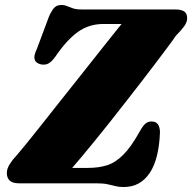

<svg xmlns="http://www.w3.org/2000/svg" viewBox="-20 -738 774 773"><path d="M367 0H55.5Q7.5 0 7.5 -42.5Q7.5 -58.5 19.2 -77.2Q31 -96 47 -112.5Q61 -128.5 85 -158Q109 -187.5 139.5 -226Q170 -264.5 204.5 -308.2Q239 -352 275 -397Q311 -442 344.8 -485Q378.5 -528 408 -564.8Q437.5 -601.5 459.2 -628.8Q481 -656 492 -669L511 -641.5H396.5Q338 -641.5 293 -609Q248 -576.5 201.5 -508Q184 -484 168 -479.5Q152 -475 136.5 -481.5Q121 -487.5 118.8 -502Q116.5 -516.5 128 -540L178 -673.5Q191 -700.5 200.8 -709.2Q210.5 -718 229.5 -718Q239.5 -718 249.8 -713.5Q260 -709 273.5 -704.5Q287 -700 306.5 -700H683.5Q709.5 -700 721.5 -692Q733.5 -684 733.5 -664.5Q733.5 -648 720.5 -630.8Q707.5 -613.5 688 -594Q674.5 -574 653 -545.5Q631.5 -517 605.2 -482Q579 -447 549 -408.5Q519 -370 487.8 -329.8Q456.5 -289.5 425.2 -250Q394 -210.5 364.2 -174Q334.5 -137.5 308.5 -106.5Q282.5 -75.5 262.5 -52.5L242.5 -62H333.5Q376.5 -62 410.5 -72.5Q444.5 -83 476.2 -114.8Q508 -146.5 543 -209.5Q555.5 -232 565.8 -240.5Q576 -249 590 -249Q608 -249 616 -237.2Q624 -225.5 624 -204.5Q622 -152.5 612 -111.8Q602 -71 583.5 -42.8Q565 -14.5 538.8 0.2Q512.5 15 478 15Q458 15 444 11.2Q430 7.5 413 3.8Q396 0 367 0Z"/></svg>

Font: Fraunces Black
Style: Italic
Weight: 900
Italic angle: -16°
Version: Version 1.000;[b76b70a41]